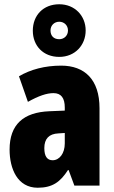

<svg xmlns="http://www.w3.org/2000/svg" viewBox="-20 -871 536 901"><path d="M258 -604C332 -604 382 -659 382 -728C382 -797 331 -851 258 -851C183 -851 134 -799 134 -727C134 -656 183 -604 258 -604ZM258 -687C231 -687 217 -704 217 -728C217 -752 235 -769 258 -769C281 -769 299 -752 299 -728C299 -704 281 -687 258 -687ZM267 -563C191 -563 123 -545 69 -513L111 -393C161 -421 199 -434 231 -434C267 -434 284 -411 284 -366V-352L212 -349C90 -344 25 -287 25 -169C25 -79 62 10 157 10C226 10 263 -17 299 -73H302L329 0H447V-363C447 -498 377 -563 267 -563ZM254 -245 284 -247V-198C284 -151 259 -119 227 -119C201 -119 188 -138 188 -176C188 -220 210 -243 254 -245Z"/></svg>

Font: Noto Sans Bengali ExtraCondensed Black
Style: Regular
Weight: 900
Width: 2
Designer: Joana Ranito - Universal Thirst; Jelle Bosma - Monotype Design Team
Foundry: Universal Thirst ehf.
Version: Version 3.000